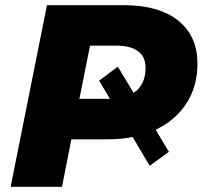

<svg xmlns="http://www.w3.org/2000/svg" viewBox="-20 -720 781 740"><path d="M631 -135 557 -81 491 -192Q446 -183 394 -183H255L219 0H21L161 -700H457Q593 -700 667 -640.5Q741 -581 741 -475Q741 -387 698.5 -321.5Q656 -256 580 -220ZM286 -339H403Q404 -339 404 -339L362 -409L434 -463L495 -362Q541 -393 541 -458Q541 -502 511.5 -523Q482 -544 431 -544H327Z"/></svg>

Font: Montserrat ExtraBold
Style: Italic
Weight: 800
Italic angle: -11.3°
Designer: Julieta Ulanovsky
Foundry: Julieta Ulanovsky
Version: Version 9.000; ttfautohint (v1.8.4.7-5d5b)